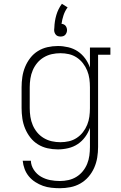

<svg xmlns="http://www.w3.org/2000/svg" viewBox="-20 -781 640 1014"><path d="M296 213Q274 213 251 210.5Q228 208 207 200.5Q186 193 166.5 180.5Q147 168 132.5 150.5Q118 133 110 111.5Q102 90 100 68H143Q144 94 159 116.5Q174 139 196.5 152Q219 165 244.5 170Q270 175 296 175Q319 175 341.5 170Q364 165 383.5 153Q403 141 417.5 123Q432 105 440.5 84Q449 63 452 40.5Q455 18 455 -5V-106Q446 -80 429.5 -57.5Q413 -35 390.5 -20Q368 -5 340.5 1.5Q313 8 286 8Q258 8 231 2Q204 -4 180.5 -18.5Q157 -33 140 -55Q123 -77 112.5 -102.5Q102 -128 98 -155.5Q94 -183 94 -210V-320Q94 -347 98 -374.5Q102 -402 112.5 -427.5Q123 -453 140 -475Q157 -497 180.5 -511.5Q204 -526 231 -532Q258 -538 286 -538Q313 -538 340.5 -531.5Q368 -525 390.5 -510Q413 -495 429.5 -472.5Q446 -450 455 -424V-530H563V-492H498V-5Q498 23 493.5 51Q489 79 477.5 105Q466 131 447.5 152.5Q429 174 404.5 188Q380 202 352 207.5Q324 213 296 213ZM299 -30Q322 -30 344 -35Q366 -40 385 -52.5Q404 -65 418 -83Q432 -101 440.5 -122Q449 -143 452 -165Q455 -187 455 -210V-320Q455 -343 452 -365Q449 -387 440.5 -408Q432 -429 418 -447Q404 -465 385 -477.5Q366 -490 344 -495Q322 -500 299 -500Q276 -500 253.5 -495Q231 -490 211 -478Q191 -466 176.5 -448.5Q162 -431 153 -410Q144 -389 140.5 -366Q137 -343 137 -320V-210Q137 -187 140.5 -164Q144 -141 153 -120Q162 -99 176.5 -81.5Q191 -64 211 -52Q231 -40 253.5 -35Q276 -30 299 -30ZM300 -588Q293 -588 286.5 -590Q280 -592 275.5 -597Q271 -602 268.5 -608.5Q266 -615 266 -622V-624L267 -635Q268 -669 277.5 -701.5Q287 -734 307 -761L337 -742Q323 -723 315.5 -700.5Q308 -678 305 -655Q311 -655 317 -652Q323 -649 326.5 -644.5Q330 -640 332 -634Q334 -628 334 -622Q334 -615 331.5 -608.5Q329 -602 324.5 -597Q320 -592 313.5 -590Q307 -588 300 -588Z"/></svg>

Font: Iosevka Slab XLtEx
Style: Regular
Weight: 200
Width: 7
Monospace: yes
Designer: Belleve Invis
Foundry: Belleve Invis
Version: Version 11.1.0; ttfautohint (v1.8.3)